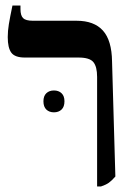

<svg xmlns="http://www.w3.org/2000/svg" viewBox="-20 -667 492 694"><path d="M331 -389Q331 -426 317.5 -442.5Q304 -459 264 -459H70Q34 -459 21 -476.5Q8 -494 8 -533Q8 -555 12 -579.5Q16 -604 25 -647H54V-634Q54 -611 63.5 -601.5Q73 -592 99 -592H257Q320 -592 352 -556.5Q384 -521 385 -445L397 -29Q384 -14 373.5 -6.5Q363 1 345 7H331ZM175 -340Q192 -340 202.5 -330Q213 -320 213 -301Q213 -281 202.5 -271Q192 -261 175 -261Q158 -261 147.5 -271Q137 -281 137 -301Q137 -320 147.5 -330Q158 -340 175 -340Z"/></svg>

Font: Noto Serif Hebrew SemiBold
Style: Regular
Weight: 600
Designer: Monotype Design Team
Foundry: Monotype Imaging Inc.
Version: Version 1.000